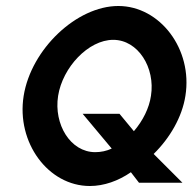

<svg xmlns="http://www.w3.org/2000/svg" viewBox="-20 -610 643 641"><path d="M59 -290C34 -134 141 11 280 11C327 11 375 -6 417 -35L444 0H589L493 -96C547 -149 588 -219 599 -290C624 -446 514 -590 375 -590C236 -590 84 -446 59 -290ZM174 -290C189 -385 275 -477 358 -477C441 -477 499 -384 484 -290C478 -249 457 -207 427 -172L379 -230H256L353 -114C336 -106 317 -102 298 -102C215 -102 159 -195 174 -290Z"/></svg>

Font: Charger Sport
Style: BlkNrwObl
Weight: 900
Designer: Jasper
Foundry: Cannot Into Space Fonts
Version: Version 1.1